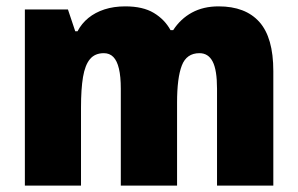

<svg xmlns="http://www.w3.org/2000/svg" viewBox="-20 -583 935 603"><path d="M666.5 -563Q751 -563 794.7 -513.9Q838.4 -464.8 838.4 -359.9V0H661.6V-304.2Q661.6 -363.3 647.9 -389.6Q634.3 -416 606.4 -416Q565.9 -416 551 -377.2Q536.1 -338.4 536.1 -261.2V0H359.4V-304.2Q359.4 -342.8 353.5 -367.4Q347.7 -392.1 335.9 -404.1Q324.2 -416 306.2 -416Q278.3 -416 262.7 -397.5Q247.1 -378.9 240.7 -341.1Q234.4 -303.2 234.4 -245.1V0H58.1V-553.2H193.4L216.3 -484.9H223.6Q236.3 -509.3 257.6 -526.6Q278.8 -543.9 308.1 -553.5Q337.4 -563 373.5 -563Q428.7 -563 462.9 -542.5Q497.1 -522 515.6 -488.3H523.9Q546.9 -523.9 582.8 -543.5Q618.7 -563 666.5 -563Z"/></svg>

Font: Open Sans SemiCondensed ExtraBold
Style: Regular
Weight: 800
Width: 4
Designer: Monotype Design Team
Foundry: Monotype Imaging Inc.
Version: Version 3.000